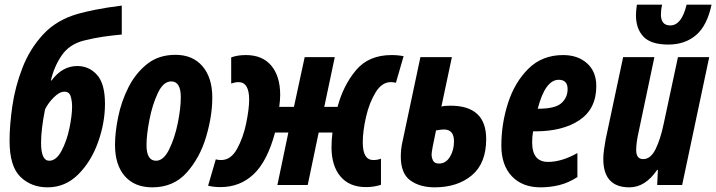

<svg xmlns="http://www.w3.org/2000/svg" viewBox="-20 -793 3070 823"><path d="M430 -348Q430 -434 396 -472Q362 -510 311 -510Q247 -510 201 -448H198Q212 -508 244.5 -555.5Q277 -603 339 -619Q383 -630 421 -635.5Q459 -641 502 -645V-769Q437 -761 390 -751.5Q343 -742 315 -734Q223 -708 165.5 -646Q108 -584 76.5 -503Q45 -422 33 -339Q21 -256 21 -190Q21 -80 67.5 -35Q114 10 184 10Q260 10 315.5 -45.5Q371 -101 400.5 -184Q430 -267 430 -348ZM156 -181Q156 -238 173 -324Q186 -351 210.5 -375.5Q235 -400 256 -400Q277 -400 283 -380Q289 -360 289 -336Q289 -298 277.5 -243Q266 -188 243.5 -146Q221 -104 191 -104Q156 -104 156 -181Z M890 -375Q890 -460 848 -509Q806 -558 732 -558Q660 -558 610.5 -518.5Q561 -479 530.5 -418.5Q500 -358 486.5 -291.5Q473 -225 473 -172Q473 -86 515 -38Q557 10 633 10Q724 10 780.5 -53.5Q837 -117 863.5 -206.5Q890 -296 890 -375ZM608 -171Q608 -215 620.5 -279.5Q633 -344 656.5 -394Q680 -444 714 -444Q755 -444 755 -376Q755 -329 742 -265Q729 -201 705 -152.5Q681 -104 649 -104Q608 -104 608 -171Z M1159 -225H1216L1169 0H1299L1346 -225H1405Q1403 -208 1402 -192.5Q1401 -177 1401 -162Q1401 -82 1439.5 -36.5Q1478 9 1549 9Q1583 9 1613 -1V-113Q1599 -107 1580 -107Q1535 -107 1535 -182Q1535 -231 1549 -292Q1563 -353 1590 -397Q1617 -441 1655 -441Q1668 -441 1677 -438L1710 -552Q1687 -557 1658 -557Q1560 -557 1505.5 -491.5Q1451 -426 1427 -335H1370L1415 -548H1286L1240 -335H1177Q1181 -365 1181 -386Q1181 -466 1143 -511.5Q1105 -557 1034 -557Q998 -557 971 -547V-435Q989 -441 1002 -441Q1048 -441 1048 -366Q1048 -327 1035.5 -265.5Q1023 -204 996.5 -155.5Q970 -107 928 -107Q914 -107 905 -110L872 3Q895 9 925 9Q1009 9 1067.5 -46.5Q1126 -102 1159 -225Z M2064 -197Q2064 -340 1911 -340Q1883 -340 1872 -336L1917 -548H1782L1707 -194Q1701 -169 1699.5 -152Q1698 -135 1698 -122Q1698 -49 1739 -19.5Q1780 10 1843 10Q1941 10 2002.5 -41.5Q2064 -93 2064 -197ZM1830 -131Q1830 -146 1849 -234Q1872 -238 1883 -238Q1926 -238 1926 -187Q1926 -149 1908.5 -120.5Q1891 -92 1862 -92Q1842 -92 1836 -105Q1830 -118 1830 -131Z M2455 -34V-137Q2388 -99 2329 -99Q2261 -99 2261 -183Q2261 -207 2265 -230H2274Q2393 -230 2464.5 -278.5Q2536 -327 2536 -424Q2536 -486 2496.5 -521.5Q2457 -557 2394 -557Q2304 -557 2245 -498.5Q2186 -440 2157.5 -351Q2129 -262 2129 -169Q2129 -85 2174 -37.5Q2219 10 2297 10Q2338 10 2377 0.5Q2416 -9 2455 -34ZM2375 -451Q2413 -451 2413 -411Q2413 -375 2386.5 -351Q2360 -327 2288 -327H2285Q2317 -451 2375 -451Z M3030 -773H2923Q2902 -684 2853 -684Q2813 -684 2813 -731Q2813 -752 2818 -773H2710Q2706 -745 2706 -728Q2706 -670 2738 -636Q2770 -602 2845 -602Q2916 -602 2963.5 -642.5Q3011 -683 3030 -773ZM2797 -65H2800L2797 0H2904L3020 -548H2886L2825 -263Q2811 -196 2790 -153.5Q2769 -111 2737 -111Q2707 -111 2707 -150Q2707 -182 2718 -230L2785 -548H2651L2576 -195Q2572 -173 2569 -151Q2566 -129 2566 -112Q2566 10 2678 10Q2746 10 2797 -65Z"/></svg>

Font: Noto Sans UI Condensed ExtraBold
Style: Italic
Weight: 800
Width: 3
Designer: Monotype Design Team
Foundry: Monotype Imaging Inc.
Version: 1.001